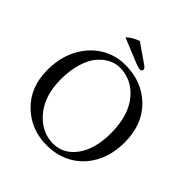

<svg xmlns="http://www.w3.org/2000/svg" viewBox="-219 -974 1139 1139"><g transform="rotate(45 351.0 -404.5)"><path d="M304.2 -818.8 424.8 -734.9Q439.9 -723.6 439.9 -713.9Q439.9 -708 435.5 -703.6Q431.2 -699.2 424.8 -699.2Q409.7 -699.2 381.8 -710.9L228 -773.9Q259.3 -803.7 304.2 -818.8ZM331.1 -624Q294.9 -624 261 -606.4Q227.1 -588.9 198 -554.9Q168.9 -521 150.9 -461.4Q132.8 -401.9 132.8 -327.1Q132.8 -189 202.9 -106.4Q272.9 -23.9 370.1 -23.9Q458 -23.9 513.9 -101.6Q569.8 -179.2 569.8 -310.1Q569.8 -457 502 -540.5Q434.1 -624 331.1 -624ZM666 -329.1Q666 -204.1 604 -116.2Q562 -56.2 496.8 -23.2Q431.6 9.8 350.1 9.8Q218.3 9.8 127.7 -78.1Q37.1 -166 37.1 -310.1Q37.1 -442.4 105.5 -536.1Q147.5 -593.8 209.2 -626Q271 -658.2 344.2 -658.2Q483.4 -658.2 574.7 -569.1Q666 -480 666 -329.1Z"/></g></svg>

Font: Linux Libertine Capitals
Style: Small Caps
Weight: 400
Designer: Philipp H. Poll
Foundry: Philipp H. Poll
Version: Version 5.1.3